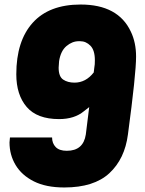

<svg xmlns="http://www.w3.org/2000/svg" viewBox="-20 -814 640 848"><path d="M328 -632Q299 -632 273.5 -610.5Q248 -589 241 -544L239 -515Q239 -476 259 -462.5Q279 -449 309 -449Q359 -449 394 -494Q395 -507 396.5 -515Q398 -523 398.5 -530Q399 -537 399 -548Q399 -592 379.5 -612Q360 -632 334 -632ZM336 -794Q502 -794 558 -674Q581 -626 581 -564Q581 -488 545 -220Q531 -112 463 -49Q395 14 264 14Q183 14 129.5 -13Q76 -40 49 -85Q22 -130 22 -185L24 -207H210Q210 -181 226 -164.5Q242 -148 275 -148Q348 -148 359 -220L374 -341L351 -323Q309 -288 241 -288Q144 -288 98 -341.5Q52 -395 52 -486Q52 -633 124.5 -713.5Q197 -794 336 -794Z"/></svg>

Font: Tanohe Sans ExtraBold
Style: Italic
Weight: 800
Designer: Village Type and Design LLC & Cristiano Sobral
Foundry: Cooper Hewitt Smithsonian Design Museum
Version: Version 1.00;September 29, 2021;FontCreator 13.0.0.2655 64-b